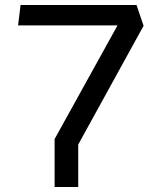

<svg xmlns="http://www.w3.org/2000/svg" viewBox="-20 -750 660 770"><path d="M199 -192.3 470.2 -682.3 498.8 -648.2H52.5L62.5 -730H527.5L555.8 -646.5L293.7 -170.3V0H199Z"/></svg>

Font: Monaspace Krypton Var
Style: Regular
Weight: 400
Designer: Riley Cran and the Lettermatic Team
Version: Version 1.101 (Monaspace Krypton Var)